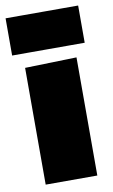

<svg xmlns="http://www.w3.org/2000/svg" viewBox="-89 -768 479 813"><g transform="rotate(-10 151.0 -361.5)"><path d="M40 0Q40 -52 40 -101Q40 -150 40 -213V-263Q40 -318 40 -358.8Q40 -399.5 40 -433.5Q40 -467.5 40 -502L262 -508Q262 -473 262 -438Q262 -403 262 -361.2Q262 -319.5 262 -263V-213Q262 -150 262 -101Q262 -52 262 0ZM-5 -563V-723Q30.5 -723 69.5 -723Q108.5 -723 151 -723Q194 -723 233 -723Q272 -723 307 -723V-563Q272 -563 233 -563Q194 -563 151.5 -563Q108.5 -563 69.5 -563Q30.5 -563 -5 -563Z"/></g></svg>

Font: Commissioner Thin Black
Style: Regular
Weight: 900
Version: Version 1.000